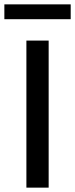

<svg xmlns="http://www.w3.org/2000/svg" viewBox="-40 -860 344 880"><path d="M183 0H81V-674H183ZM284 -772H-20V-840H284Z"/></svg>

Font: Hind Vadodara Medium
Style: Regular
Weight: 500
Designer: Hitesh Malaviya
Foundry: Indian Type Foundry
Version: Version 1.001;PS 1.0;hotconv 1.0.86;makeotf.lib2.5.63406; tt